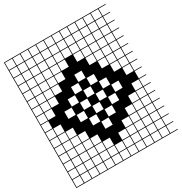

<svg xmlns="http://www.w3.org/2000/svg" viewBox="-224 -1043 1260 1331"><g transform="rotate(-30 406.0 -377.5)"><path d="M0 125V-879.8H812.5V-875H754.8V-817.3H812.5V-812.5H754.8V-754.8H812.5V-750H754.8V-692.3H812.5V-687.5H754.8V-629.8H812.5V-625H754.8V-567.3H812.5V-562.5H754.8V-504.8H812.5V-500H754.8V-442.3H812.5V-437.5H754.8V-379.8H812.5V-375H754.8V-317.3H812.5V-312.5H754.8V-254.8H812.5V-250H754.8V-192.3H812.5V-187.5H754.8V-129.8H812.5V-125H754.8V-67.3H812.5V-62.5H754.8V-4.8H812.5V0H754.8V57.7H812.5V62.5H754.8V120.2H812.5V125ZM692.3 -817.3H750V-875H692.3ZM629.8 -817.3H687.5V-875H629.8ZM129.8 -817.3H187.5V-875H129.8ZM567.3 -817.3H625V-875H567.3ZM504.8 -817.3H562.5V-875H504.8ZM67.3 -817.3H125V-875H67.3ZM442.3 -817.3H500V-875H442.3ZM4.8 -817.3H62.5V-875H4.8ZM192.3 -817.3H250V-875H192.3ZM379.8 -817.3H437.5V-875H379.8ZM317.3 -817.3H375V-875H317.3ZM254.8 -817.3H312.5V-875H254.8ZM692.3 -754.8H750V-812.5H692.3ZM129.8 -754.8H187.5V-812.5H129.8ZM629.8 -754.8H687.5V-812.5H629.8ZM567.3 -754.8H625V-812.5H567.3ZM192.3 -754.8H250V-812.5H192.3ZM504.8 -754.8H562.5V-812.5H504.8ZM67.3 -754.8H125V-812.5H67.3ZM4.8 -754.8H62.5V-812.5H4.8ZM442.3 -754.8H500V-812.5H442.3ZM379.8 -754.8H437.5V-812.5H379.8ZM254.8 -754.8H312.5V-812.5H254.8ZM317.3 -754.8H375V-812.5H317.3ZM317.3 -692.3H375V-750H317.3ZM379.8 -692.3H437.5V-750H379.8ZM254.8 -692.3H312.5V-750H254.8ZM442.3 -692.3H500V-750H442.3ZM67.3 -692.3H125V-750H67.3ZM4.8 -692.3H62.5V-750H4.8ZM504.8 -692.3H562.5V-750H504.8ZM567.3 -692.3H625V-750H567.3ZM192.3 -692.3H250V-750H192.3ZM629.8 -692.3H687.5V-750H629.8ZM692.3 -692.3H750V-750H692.3ZM129.8 -692.3H187.5V-750H129.8ZM317.3 -629.8H375V-687.5H317.3ZM442.3 -629.8H500V-687.5H442.3ZM129.8 -629.8H187.5V-687.5H129.8ZM692.3 -629.8H750V-687.5H692.3ZM629.8 -629.8H687.5V-687.5H629.8ZM567.3 -629.8H625V-687.5H567.3ZM192.3 -629.8H250V-687.5H192.3ZM67.3 -629.8H125V-687.5H67.3ZM504.8 -629.8H562.5V-687.5H504.8ZM4.8 -629.8H62.5V-687.5H4.8ZM254.8 -629.8H312.5V-687.5H254.8ZM129.8 -567.3H187.5V-625H129.8ZM692.3 -567.3H750V-625H692.3ZM629.8 -567.3H687.5V-625H629.8ZM567.3 -567.3H625V-625H567.3ZM192.3 -567.3H250V-625H192.3ZM4.8 -567.3H62.5V-625H4.8ZM504.8 -567.3H562.5V-625H504.8ZM67.3 -567.3H125V-625H67.3ZM254.8 -567.3H312.5V-625H254.8ZM129.8 -504.8H187.5V-562.5H129.8ZM692.3 -504.8H750V-562.5H692.3ZM629.8 -504.8H687.5V-562.5H629.8ZM567.3 -504.8H625V-562.5H567.3ZM192.3 -504.8H250V-562.5H192.3ZM4.8 -504.8H62.5V-562.5H4.8ZM379.8 -504.8H437.5V-562.5H379.8ZM67.3 -504.8H125V-562.5H67.3ZM129.8 -442.3H187.5V-500H129.8ZM4.8 -442.3H62.5V-500H4.8ZM67.3 -442.3H125V-500H67.3ZM692.3 -442.3H750V-500H692.3ZM629.8 -442.3H687.5V-500H629.8ZM317.3 -442.3H375V-500H317.3ZM442.3 -442.3H500V-500H442.3ZM692.3 -379.8H750V-437.5H692.3ZM4.8 -379.8H62.5V-437.5H4.8ZM504.8 -379.8H562.5V-437.5H504.8ZM254.8 -379.8H312.5V-437.5H254.8ZM67.3 -379.8H125V-437.5H67.3ZM379.8 -379.8H437.5V-437.5H379.8ZM62.5 -375H4.8V-317.3H62.5ZM567.3 -317.3H625V-375H567.3ZM192.3 -317.3H250V-375H192.3ZM317.3 -317.3H375V-375H317.3ZM442.3 -317.3H500V-375H442.3ZM254.8 -254.8H312.5V-312.5H254.8ZM692.3 -254.8H750V-312.5H692.3ZM67.3 -254.8H125V-312.5H67.3ZM4.8 -254.8H62.5V-312.5H4.8ZM504.8 -254.8H562.5V-312.5H504.8ZM379.8 -254.8H437.5V-312.5H379.8ZM692.3 -192.3H750V-250H692.3ZM442.3 -192.3H500V-250H442.3ZM67.3 -192.3H125V-250H67.3ZM129.8 -192.3H187.5V-250H129.8ZM629.8 -192.3H687.5V-250H629.8ZM4.8 -192.3H62.5V-250H4.8ZM317.3 -192.3H375V-250H317.3ZM67.3 -129.8H125V-187.5H67.3ZM129.8 -129.8H187.5V-187.5H129.8ZM692.3 -129.8H750V-187.5H692.3ZM4.8 -129.8H62.5V-187.5H4.8ZM629.8 -129.8H687.5V-187.5H629.8ZM192.3 -129.8H250V-187.5H192.3ZM379.8 -129.8H437.5V-187.5H379.8ZM567.3 -129.8H625V-187.5H567.3ZM192.3 -67.3H250V-125H192.3ZM67.3 -67.3H125V-125H67.3ZM129.8 -67.3H187.5V-125H129.8ZM567.3 -67.3H625V-125H567.3ZM692.3 -67.3H750V-125H692.3ZM254.8 -67.3H312.5V-125H254.8ZM504.8 -67.3H562.5V-125H504.8ZM4.8 -67.3H62.5V-125H4.8ZM629.8 -67.3H687.5V-125H629.8ZM317.3 -4.8H375V-62.5H317.3ZM129.8 -4.8H187.5V-62.5H129.8ZM67.3 -4.8H125V-62.5H67.3ZM567.3 -4.8H625V-62.5H567.3ZM504.8 -4.8H562.5V-62.5H504.8ZM692.3 -4.8H750V-62.5H692.3ZM4.8 -4.8H62.5V-62.5H4.8ZM254.8 -4.8H312.5V-62.5H254.8ZM442.3 -4.8H500V-62.5H442.3ZM192.3 -4.8H250V-62.5H192.3ZM629.8 -4.8H687.5V-62.5H629.8ZM379.8 57.7H437.5V0H379.8ZM67.3 57.7H125V0H67.3ZM629.8 57.7H687.5V0H629.8ZM192.3 57.7H250V0H192.3ZM504.8 57.7H562.5V0H504.8ZM692.3 57.7H750V0H692.3ZM254.8 57.7H312.5V0H254.8ZM442.3 57.7H500V0H442.3ZM567.3 57.7H625V0H567.3ZM317.3 57.7H375V0H317.3ZM129.8 57.7H187.5V0H129.8ZM4.8 57.7H62.5V0H4.8ZM67.3 120.2H125V62.5H67.3ZM192.3 120.2H250V62.5H192.3ZM629.8 120.2H687.5V62.5H629.8ZM504.8 120.2H562.5V62.5H504.8ZM692.3 120.2H750V62.5H692.3ZM254.8 120.2H312.5V62.5H254.8ZM442.3 120.2H500V62.5H442.3ZM317.3 120.2H375V62.5H317.3ZM567.3 120.2H625V62.5H567.3ZM379.8 120.2H437.5V62.5H379.8ZM4.8 120.2H62.5V62.5H4.8ZM129.8 120.2H187.5V62.5H129.8Z"/></g></svg>

Font: Yarndings 12 Charted
Style: Regular
Weight: 400
Designer: Sarah Cadigan-Fried
Version: Version 1.000; ttfautohint (v1.8.4.7-5d5b)